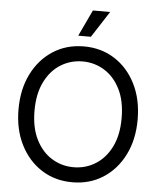

<svg xmlns="http://www.w3.org/2000/svg" viewBox="-62 -993 875 1056"><g transform="rotate(5 376.0 -464.5)"><path d="M376.5 11.2Q280.8 11.2 206.5 -36.4Q132.3 -84 89.8 -168.5Q47.4 -252.9 47.4 -363.3Q47.4 -474.6 89.8 -559.1Q132.3 -643.6 206.5 -691.2Q280.8 -738.8 376.5 -738.8Q472.2 -738.8 546.4 -691.2Q620.6 -643.6 662.8 -559.1Q705.1 -474.6 705.1 -363.3Q705.1 -252.9 662.8 -168.5Q620.6 -84 546.4 -36.4Q472.2 11.2 376.5 11.2ZM376.5 -71.8Q441.9 -71.8 496.6 -105.5Q551.3 -139.2 584 -204.3Q616.7 -269.5 616.7 -363.3Q616.7 -458 584 -523.2Q551.3 -588.4 496.6 -622.1Q441.9 -655.8 376.5 -655.8Q310.5 -655.8 255.9 -622.1Q201.2 -588.4 168.5 -522.9Q135.7 -457.5 135.7 -363.3Q135.7 -269.5 168.5 -204.3Q201.2 -139.2 255.9 -105.5Q310.5 -71.8 376.5 -71.8ZM339.4 -794.9 407.7 -939.9H502.9L409.2 -794.9Z"/></g></svg>

Font: Inter 28pt
Style: Regular
Weight: 400
Designer: Rasmus Andersson
Foundry: rsms
Version: Version 4.001;git-66647c0bb